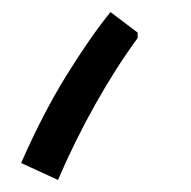

<svg xmlns="http://www.w3.org/2000/svg" viewBox="-20 -753 316 318"><path d="M163 -733 208 -699V-690Q172 -641 138 -580.5Q104 -520 76 -455L15 -483Q51 -565 90 -628Q129 -691 163 -733Z"/></svg>

Font: Fustat
Style: Regular
Weight: 400
Designer: Mohamed Gaber, Khaled Hosny, Laura Garcia Mut
Foundry: Kief Type Foundry, Alif Type Foundry, Hard Type Foundry
Version: Version 1.007